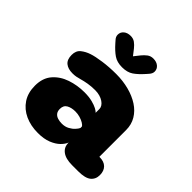

<svg xmlns="http://www.w3.org/2000/svg" viewBox="-179 -824 978 978"><g transform="rotate(45 309.5 -335.0)"><path d="M472.5 0Q427 0 403 -18Q379 -36 379 -67V-69.5Q372.5 -52 354.5 -34.2Q336.5 -16.5 306.5 -4.5Q276.5 7.5 233.5 7.5Q182 7.5 141 -11.2Q100 -30 76.2 -65.8Q52.5 -101.5 52.5 -153Q52.5 -208 82 -242Q111.5 -276 158 -291.8Q204.5 -307.5 255 -307.5Q287 -307.5 311 -301.5Q335 -295.5 349.8 -287.5Q364.5 -279.5 369 -273.5V-301Q369 -311 363 -320.2Q357 -329.5 346 -337Q335 -344.5 319.8 -349Q304.5 -353.5 286 -353.5Q258.5 -353.5 235.2 -349.5Q212 -345.5 193 -340Q180.5 -336.5 169.2 -334.2Q158 -332 143 -332Q111 -332 92.5 -347.2Q74 -362.5 74 -395.5Q74 -426.5 93.8 -442.2Q113.5 -458 139.5 -466.5Q164.5 -475 208.8 -481.2Q253 -487.5 304 -487.5Q352.5 -487.5 395.5 -476.2Q438.5 -465 471.2 -443.8Q504 -422.5 522.5 -391.5Q541 -360.5 541 -321V-128.5H542.5Q575 -128.5 592 -111.5Q609 -94.5 609 -64.5Q609 -34.5 587.8 -17.2Q566.5 0 517 0ZM369 -174.5Q365.5 -181.5 353.5 -188.8Q341.5 -196 325.2 -200.8Q309 -205.5 291.5 -205.5Q264 -205.5 245 -195Q226 -184.5 226 -158.5Q226 -141.5 234.2 -131.2Q242.5 -121 256.2 -116.8Q270 -112.5 286 -112.5Q309 -112.5 326 -121.8Q343 -131 354 -143Q365 -155 369 -164ZM421.5 -607 411 -595Q384 -564.5 360.5 -548.5Q337 -532.5 300 -532.5Q263.5 -532.5 239.8 -548.8Q216 -565 189.5 -595L179 -607Q167 -619.5 167 -634.5Q167 -653 181.2 -665Q195.5 -677 218.5 -677Q237.5 -677 250.8 -667.2Q264 -657.5 275.5 -643L300 -611.5L325 -643Q336 -656.5 349.5 -666.8Q363 -677 382 -677Q405 -677 419.2 -665Q433.5 -653 433.5 -634.5Q433.5 -620.5 421.5 -607Z"/></g></svg>

Font: Sono ExtraLight Monospace ExtraBold
Style: Regular
Weight: 800
Version: Version 2.112